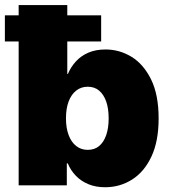

<svg xmlns="http://www.w3.org/2000/svg" viewBox="-27 -748 689 775"><path d="M397 7.8Q359.4 7.8 329.6 -4.6Q299.8 -17.1 279.1 -38.6Q258.3 -60.1 246.6 -88.4H242.7V0H48.3V-727.5H244.6V-449.7H247.1Q258.8 -477.5 279.3 -500Q299.8 -522.5 329.6 -535.4Q359.4 -548.3 398.9 -548.3Q455.1 -548.3 503.7 -518.8Q552.2 -489.3 582.8 -427.5Q613.3 -365.7 613.3 -270Q613.3 -177.7 584.2 -116Q555.2 -54.2 506.1 -23.2Q457 7.8 397 7.8ZM327.1 -143.1Q354.5 -143.1 373 -158.4Q391.6 -173.8 401.6 -202.4Q411.6 -231 411.6 -270Q411.6 -310.1 401.6 -338.4Q391.6 -366.7 373 -382.3Q354.5 -397.9 327.1 -397.9Q300.3 -397.9 280.5 -382.3Q260.7 -366.7 250 -338.4Q239.3 -310.1 239.3 -270Q239.3 -231.4 250 -202.9Q260.7 -174.3 280.5 -158.7Q300.3 -143.1 327.1 -143.1ZM-7.3 -580.6V-686H381.3V-580.6Z"/></svg>

Font: Inter 17pt Black
Style: Regular
Weight: 900
Version: Version 4.001;git-66647c0bb